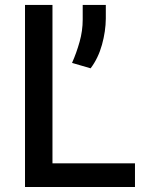

<svg xmlns="http://www.w3.org/2000/svg" viewBox="-20 -747 604 767"><path d="M79.9 0V-727.3H189.6V-94.5H519.2V0ZM402.7 -727.3V-672.9Q402.3 -622.2 387.4 -568.4Q372.5 -514.6 342 -474.1L267.8 -495.7Q285.5 -535.5 297.9 -579.7Q310.4 -623.9 310.4 -669V-727.3Z"/></svg>

Font: Inter UI Medium
Style: Regular
Weight: 500
Designer: Rasmus Andersson
Foundry: rsms
Version: 3.2;8d6f07862